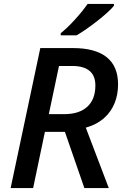

<svg xmlns="http://www.w3.org/2000/svg" viewBox="-20 -959 641 979"><path d="M185.5 -713.9H352.1Q465.8 -713.9 523.9 -667.5Q582 -621.1 582 -528.8Q582 -476.1 564.2 -432.6Q546.4 -389.2 512.2 -358.4Q473.6 -323.7 417.5 -308.1L534.7 0H410.2L311 -286.6H209L148.9 0H34.2ZM466.3 -523.4Q466.3 -572.8 436.5 -597.7Q406.7 -622.6 348.6 -622.6H280.8L229 -377H307.1Q383.8 -377 425 -414.6Q466.3 -452.1 466.3 -523.4ZM426.8 -939H561V-929.7Q538.1 -900.9 477.8 -853.5Q417.5 -806.2 370.6 -778.8H289.6V-789.6Q321.3 -814.9 359.4 -856.2Q397.5 -897.5 426.8 -939Z"/></svg>

Font: Viking Open Sans Light
Style: Bold Italic
Weight: 600
Italic angle: -12°
Foundry: Ascender Corporation
Version: Version 2.000